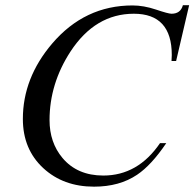

<svg xmlns="http://www.w3.org/2000/svg" viewBox="-20 -698 743 734"><path d="M703.1 -678.2 653.3 -464.8H635.7Q636.7 -476.6 636.7 -487.8Q636.7 -645.5 491.7 -645.5Q344.2 -645.5 249.5 -501Q169.4 -377.9 169.4 -238.8Q169.4 -153.3 218.8 -94.2Q275.4 -26.9 375 -26.9Q507.3 -26.9 591.8 -150.9H615.7Q558.6 -66.4 503.9 -29.8Q436.5 15.6 339.4 15.6Q222.2 15.6 145.5 -55.2Q67.4 -127.4 67.4 -243.2Q67.4 -399.9 179.2 -531.2Q303.7 -677.2 486.8 -677.2Q529.3 -677.2 576.4 -661.4Q623.5 -645.5 635.7 -645.5Q670.4 -645.5 679.2 -678.2Z"/></svg>

Font: Dai Banna SIL Book
Style: Oblique
Weight: 400
Italic angle: -11°
Designer: Victor Gaultney
Foundry: SIL International
Version: Version 2.000